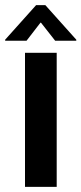

<svg xmlns="http://www.w3.org/2000/svg" viewBox="-67 -725 316 745"><path d="M153 0H30V-520H153ZM147 -567 92 -637H90L36 -567H-47V-571L73 -705H109L229 -571V-567Z"/></svg>

Font: Non Bureau Medium
Style: Regular
Weight: 500
Designer: Jona Saucedo
Foundry: Non Foundry
Version: Version 1.000; ttfautohint (v1.8.4)